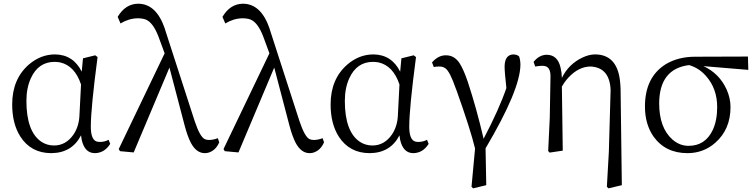

<svg xmlns="http://www.w3.org/2000/svg" viewBox="-20 -827 4149 1054"><path d="M416 -191.4 424.8 -363.3Q390.6 -465.8 310.5 -484.4Q294.9 -487.3 279.3 -487.3Q190.4 -487.3 149.4 -397.5Q125 -343.8 125 -273.4Q125 -104.5 207 -48.8Q238.3 -28.3 276.4 -28.3Q341.8 -28.3 383.8 -88.9Q413.1 -132.8 416 -191.4ZM576.2 -59.6 585 -37.1Q553.7 12.7 501 13.7Q445.3 13.7 428.7 -58.6Q426.8 -70.3 424.8 -84Q375 12.7 261.7 13.7Q150.4 13.7 91.8 -77.1Q46.9 -147.5 46.9 -253.9Q46.9 -393.6 139.6 -473.6Q204.1 -528.3 282.2 -528.3Q381.8 -527.3 428.7 -433.6L435.5 -506.8L502.9 -523.4L515.6 -513.7Q478.5 -232.4 478.5 -131.8Q478.5 -59.6 511.7 -49.8Q519.5 -47.9 529.3 -47.9Q554.7 -47.9 576.2 -59.6Z M1175.8 -68.4 1183.6 -45.9Q1164.1 0 1122.1 11.7Q1112.3 13.7 1104.5 13.7Q1057.6 13.7 1027.3 -43.9Q1008.8 -80.1 993.2 -139.6L910.2 -456.1L713.9 9.8L638.7 2.9L631.8 -8.8L883.8 -534.2L849.6 -627Q820.3 -703.1 780.3 -719.7Q761.7 -726.6 735.4 -726.6Q686.5 -725.6 641.6 -698.2L626 -734.4Q668 -805.7 738.3 -806.6Q837.9 -806.6 884.8 -669.9Q885.7 -667 885.7 -666L1048.8 -162.1Q1077.1 -77.1 1103.5 -63.5Q1114.3 -58.6 1127 -58.6Q1150.4 -58.6 1175.8 -68.4Z M1751 -68.4 1758.8 -45.9Q1739.3 0 1697.3 11.7Q1687.5 13.7 1679.7 13.7Q1632.8 13.7 1602.5 -43.9Q1584 -80.1 1568.4 -139.6L1485.4 -456.1L1289.1 9.8L1213.9 2.9L1207 -8.8L1459 -534.2L1424.8 -627Q1395.5 -703.1 1355.5 -719.7Q1336.9 -726.6 1310.5 -726.6Q1261.7 -725.6 1216.8 -698.2L1201.2 -734.4Q1243.2 -805.7 1313.5 -806.6Q1413.1 -806.6 1460 -669.9Q1460.9 -667 1460.9 -666L1624 -162.1Q1652.3 -77.1 1678.7 -63.5Q1689.5 -58.6 1702.1 -58.6Q1725.6 -58.6 1751 -68.4Z M2164.1 -191.4 2172.9 -363.3Q2138.7 -465.8 2058.6 -484.4Q2043 -487.3 2027.3 -487.3Q1938.5 -487.3 1897.5 -397.5Q1873 -343.8 1873 -273.4Q1873 -104.5 1955.1 -48.8Q1986.3 -28.3 2024.4 -28.3Q2089.8 -28.3 2131.8 -88.9Q2161.1 -132.8 2164.1 -191.4ZM2324.2 -59.6 2333 -37.1Q2301.8 12.7 2249 13.7Q2193.4 13.7 2176.8 -58.6Q2174.8 -70.3 2172.9 -84Q2123 12.7 2009.8 13.7Q1898.4 13.7 1839.8 -77.1Q1794.9 -147.5 1794.9 -253.9Q1794.9 -393.6 1887.7 -473.6Q1952.1 -528.3 2030.3 -528.3Q2129.9 -527.3 2176.8 -433.6L2183.6 -506.8L2251 -523.4L2263.7 -513.7Q2226.6 -232.4 2226.6 -131.8Q2226.6 -59.6 2259.8 -49.8Q2267.6 -47.9 2277.3 -47.9Q2302.7 -47.9 2324.2 -59.6Z M2361.3 -459 2351.6 -484.4Q2386.7 -524.4 2428.7 -523.4Q2473.6 -523.4 2502 -481.4Q2524.4 -447.3 2547.9 -377.9Q2595.7 -233.4 2634.8 -65.4Q2719.7 -226.6 2759.8 -343.8Q2750 -431.6 2750 -461.9Q2751 -527.3 2798.8 -528.3Q2820.3 -527.3 2830.1 -516.6Q2836.9 -495.1 2836.9 -471.7Q2835.9 -334 2645.5 -12.7L2649.4 189.5L2577.1 207L2568.4 198.2L2587.9 -11.7Q2562.5 -117.2 2485.4 -333Q2483.4 -338.9 2481.4 -342.8Q2449.2 -435.5 2424.8 -452.1Q2411.1 -461.9 2392.6 -461.9Q2372.1 -461.9 2361.3 -459Z M3386.7 -340.8 3393.6 189.5 3320.3 207 3311.5 198.2 3322.3 6.8 3332 -333Q3327.1 -456.1 3222.7 -461.9Q3157.2 -461.9 3100.6 -401.4Q3079.1 -377.9 3064.5 -351.6L3069.3 0L2997.1 10.7L2989.3 2L2998 -181.6L3002 -408.2Q3002 -457 2972.7 -463.9Q2964.8 -465.8 2957 -465.8Q2942.4 -465.8 2918 -461.9L2909.2 -487.3Q2939.5 -525.4 2980.5 -526.4Q3042 -526.4 3057.6 -454.1Q3063.5 -430.7 3064.5 -399.4Q3101.6 -475.6 3178.7 -511.7Q3214.8 -528.3 3246.1 -528.3Q3364.3 -528.3 3382.8 -389.6Q3385.7 -366.2 3386.7 -340.8Z M3759.8 -26.4Q3851.6 -26.4 3892.6 -113.3Q3917 -165 3917 -239.3Q3917 -341.8 3854.5 -411.1Q3816.4 -454.1 3762.7 -469.7Q3599.6 -449.2 3598.6 -259.8Q3598.6 -126 3670.9 -61.5Q3710.9 -26.4 3759.8 -26.4ZM4087.9 -443.4 3841.8 -463.9Q3928.7 -423.8 3968.8 -335.9Q3990.2 -288.1 3990.2 -239.3Q3990.2 -116.2 3906.2 -43Q3841.8 13.7 3753.9 13.7Q3631.8 13.7 3566.4 -79.1Q3520.5 -146.5 3520.5 -242.2Q3520.5 -403.3 3634.8 -474.6Q3703.1 -515.6 3795.9 -515.6L4085.9 -516.6Z"/></svg>

Font: GenYoMin JP Regular
Style: Regular
Weight: 400
Version: Version 1.001;PS 1;hotconv 16.6.51;makeotf.lib2.5.65220 DEVE